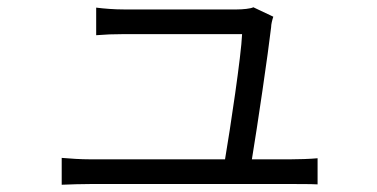

<svg xmlns="http://www.w3.org/2000/svg" viewBox="-20 -522 1040 529"><path d="M150 -87V-13C178 -14 201 -15 230 -15C280 -15 725 -15 782 -15C803 -15 837 -15 855 -14V-86C835 -84 801 -83 779 -83H674C689 -173 719 -377 727 -447C727 -455 730 -467 733 -476L678 -502C671 -498 648 -496 633 -496C576 -496 357 -496 321 -496C296 -496 268 -498 245 -501V-425C269 -427 293 -428 322 -428C349 -428 583 -428 647 -428C645 -371 614 -165 600 -83H230C201 -83 174 -85 150 -87Z"/></svg>

Font: ChiuKong Gothic CL Normal
Style: Regular
Weight: 350
Designer: Ryoko NISHIZUKA 西塚涼子 (kana, bopomofo & ideographs); Paul D. Hunt (Latin, Greek & Cyrillic); Sandoll Communications 산돌커뮤니
Foundry: Adobe
Version: Version 1.300